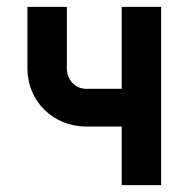

<svg xmlns="http://www.w3.org/2000/svg" viewBox="-20 -540 570 560"><path d="M335 0H450V-520H335V-281H231C200 -281 175 -307 175 -340V-520H60V-340C60 -245 135 -171 231 -171H335Z"/></svg>

Font: Grotesk 03
Style: Bold
Weight: 500
Designer: Frank Adebiaye, contributions by Jérémy Landes, Ariel Martín Pérez
Foundry: Velvetyne Type Foundry
Version: Version 3.000;Glyphs 3.1.2 (3150)